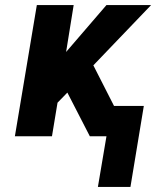

<svg xmlns="http://www.w3.org/2000/svg" viewBox="-20 -540 640 761"><path d="M368 201 402 0H336L247 -173L208 -133L186 0H39L126 -520H272L242 -334L402 -520H579L350 -281L432 -120H550L497 201Z"/></svg>

Font: Iosevka SS04 Hv Ex Obl
Style: Regular
Weight: 900
Width: 7
Italic angle: -9°
Monospace: yes
Designer: Belleve Invis
Foundry: Belleve Invis
Version: Version 19.0.0; ttfautohint (v1.8.4)